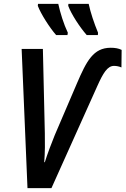

<svg xmlns="http://www.w3.org/2000/svg" viewBox="-20 -965 644 985"><path d="M268 -785H326L328 -797C307 -841 289 -899 279 -945H175L174 -935C190 -893 234 -824 268 -785ZM425 -785H482L483 -797C462 -848 445 -899 435 -945H331L330 -935C346 -892 389 -826 425 -785ZM121 0H244L479 -523C509 -590 531 -627 565 -627C578 -627 592 -624 603 -619L604 -709C588 -717 570 -720 548 -720C459 -720 424 -652 375 -538L261 -272C245 -233 223 -175 210 -133H207C211 -184 211 -235 210 -282L200 -714H91Z"/></svg>

Font: Noto Sans Display SemiCondensed Medium
Style: Italic
Weight: 500
Width: 4
Italic angle: -12°
Designer: Monotype Design Team
Foundry: Monotype Imaging Inc.
Version: Version 1.900